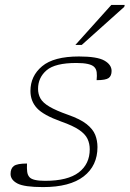

<svg xmlns="http://www.w3.org/2000/svg" viewBox="-20 -752 528 782"><path d="M90 -86Q89 -65.5 90.8 -52.2Q92.5 -39 100 -30.5Q113 -15.5 163.5 -15.5Q256 -15.5 300.8 -49.8Q345.5 -84 345.5 -144Q345.5 -167 336.5 -186.2Q327.5 -205.5 302.5 -222.8Q277.5 -240 229 -257Q156.5 -283 130.2 -311.8Q104 -340.5 104 -381.5Q104 -442.5 151.5 -482.2Q199 -522 301.5 -522Q376 -522 405.2 -505.2Q434.5 -488.5 434.5 -463Q434.5 -443 422.5 -434.2Q410.5 -425.5 373.5 -425.5Q375.5 -444.5 373.8 -457.8Q372 -471 364 -479Q348.5 -495.5 291 -495.5Q204.5 -495.5 169.8 -465.8Q135 -436 135 -390Q135 -368.5 144.8 -351Q154.5 -333.5 181 -317.8Q207.5 -302 257 -284.5Q307 -267 332.8 -246.5Q358.5 -226 367.8 -202.8Q377 -179.5 377 -153Q377 -77 320.8 -33.5Q264.5 10 155.5 10Q78.5 10 50.8 -4.8Q23 -19.5 23 -43.5Q23 -66 36.5 -76Q50 -86 90 -86ZM287 -569 433.5 -732H488L486 -724L313 -569Z"/></svg>

Font: Newsreader 6pt ExtraLight
Style: Italic
Weight: 275
Italic angle: -17°
Designer: Hugues Gentile
Foundry: Production Type
Version: Version 1.003; ttfautohint (v1.8.3)